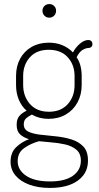

<svg xmlns="http://www.w3.org/2000/svg" viewBox="-20 -688 486 945"><path d="M226 237Q168 237 124.5 221Q81 205 56.5 176Q32 147 32 108Q32 62 60.5 35.5Q89 9 123 -3Q96 -11 79 -26.5Q62 -42 62 -74Q62 -102 75.5 -117.5Q89 -133 111 -143Q86 -165 72.5 -197.5Q59 -230 59 -269V-314Q59 -362 79 -399Q99 -436 135.5 -457Q172 -478 220 -478Q257 -478 287 -465.5Q317 -453 339 -430Q353 -456 374 -473.5Q395 -491 414 -491Q425 -491 430 -485Q435 -479 435 -471Q435 -462 429.5 -457Q424 -452 417 -452Q404 -452 387.5 -443Q371 -434 357 -406Q370 -388 376 -364Q382 -340 382 -314V-269Q382 -222 361.5 -184Q341 -146 304 -124.5Q267 -103 219 -103Q173 -103 137 -124Q122 -117 109.5 -106.5Q97 -96 97 -76Q97 -51 120 -40Q143 -29 179 -25Q215 -21 255 -17Q295 -13 331 -2Q367 9 390 33Q413 57 413 102Q413 145 390 175Q367 205 325.5 221Q284 237 226 237ZM226 205Q300 205 339 177Q378 149 378 103Q378 67 355.5 48.5Q333 30 299 22.5Q265 15 230.5 12.5Q196 10 172 7Q132 18 99.5 40.5Q67 63 67 105Q67 149 108.5 177Q150 205 226 205ZM221 -138Q280 -138 313.5 -175.5Q347 -213 347 -269V-314Q347 -369 313.5 -406Q280 -443 220 -443Q160 -443 127 -406Q94 -369 94 -314V-270Q94 -214 127.5 -176Q161 -138 221 -138ZM223 -601Q208 -601 198.5 -611Q189 -621 189 -635Q189 -649 198.5 -658.5Q208 -668 223 -668Q237 -668 246.5 -658.5Q256 -649 256 -635Q256 -621 246.5 -611Q237 -601 223 -601Z"/></svg>

Font: Dosis ExtraLight ExtraLight
Style: Regular
Weight: 250
Version: Version 3.001; ttfautohint (v1.8.2)